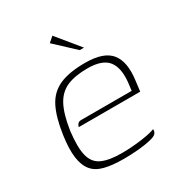

<svg xmlns="http://www.w3.org/2000/svg" viewBox="-141 -665 723 771"><g transform="rotate(-30 221.0 -279.0)"><path d="M212 7Q160 7 124.5 -2Q89 -11 70 -34Q51 -57 45.5 -97Q40 -137 49 -199Q60 -275 83 -320Q106 -365 150.5 -385Q195 -405 270 -405Q356 -405 388.5 -364.5Q421 -324 410 -242L404 -194H119Q121 -202 126 -208Q131 -214 142 -214H376L380 -246Q388 -314 362 -347.5Q336 -381 267 -381Q209 -381 172 -365Q135 -349 114 -310Q93 -271 82 -199Q73 -126 83 -86.5Q93 -47 126 -32Q159 -17 217 -17Q237 -17 260 -18.5Q283 -20 306 -23Q329 -26 347 -30Q365 -34 374 -38L373 -29Q372 -22 365.5 -16Q359 -10 339 -5Q314 1 281 4Q248 7 212 7ZM277 -460 187 -544 211 -565 297 -460Z"/></g></svg>

Font: Genos Thin ExtraLight
Style: Italic
Weight: 250
Italic angle: -8°
Version: Version 1.010